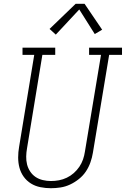

<svg xmlns="http://www.w3.org/2000/svg" viewBox="-20 -987 665 1015"><path d="M249 8Q221 8 193.5 2.5Q166 -3 143.5 -17Q121 -31 105.5 -52.5Q90 -74 83 -100Q76 -126 76 -154.5Q76 -183 81 -211L161 -697H99V-735H272V-697H204L123 -204Q119 -182 118.5 -160Q118 -138 123 -118Q128 -98 139.5 -80.5Q151 -63 168 -51.5Q185 -40 206.5 -35Q228 -30 249 -30Q271 -30 292 -34Q313 -38 333 -47.5Q353 -57 370 -72Q387 -87 399.5 -105.5Q412 -124 419 -144.5Q426 -165 429 -186L514 -697H451V-735H625V-697H557L471 -179Q467 -154 458 -128.5Q449 -103 434 -80.5Q419 -58 397 -40.5Q375 -23 350.5 -11.5Q326 0 300 4Q274 8 249 8ZM275 -804 242 -834 380 -967H427L520 -830L481 -807L399 -937Z"/></svg>

Font: Iosevka Slab XLtExObl
Style: Regular
Weight: 200
Width: 7
Italic angle: -9°
Monospace: yes
Designer: Belleve Invis
Foundry: Belleve Invis
Version: Version 11.1.1; ttfautohint (v1.8.3)